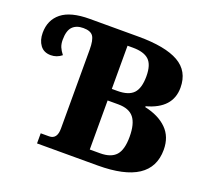

<svg xmlns="http://www.w3.org/2000/svg" viewBox="-122 -864 1099 1015"><g transform="rotate(20 427.5 -357.0)"><path d="M181 -57H228Q273 -57 273 -117V-561Q273 -615 258.5 -636Q244 -657 203 -657Q164 -657 142.5 -635Q121 -613 121 -561Q121 -538 128 -521Q135 -504 150 -485Q123 -463 89 -463Q50 -463 29.5 -490.5Q9 -518 9 -560Q9 -632 60 -673Q111 -714 218 -714H492Q643 -714 718 -671.5Q793 -629 793 -536Q793 -419 653 -381V-376Q732 -359 777 -314.5Q822 -270 822 -197Q822 0 522 0H181ZM486 -406Q548 -406 575.5 -435Q603 -464 603 -531Q603 -596 574.5 -622.5Q546 -649 484 -649H454V-406ZM512 -65Q573 -65 601 -96Q629 -127 629 -200Q629 -273 602 -307Q575 -341 514 -341H454V-65Z"/></g></svg>

Font: Noto Serif ExtraBold
Style: Regular
Weight: 800
Designer: Monotype Design Team
Foundry: Monotype Imaging Inc.
Version: Version 1.001